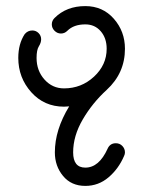

<svg xmlns="http://www.w3.org/2000/svg" viewBox="-20 -330 470 630"><path d="M86 -230Q98 -230 106.5 -221.5Q115 -213 115 -201Q115 -190 107.5 -178Q100 -166 100 -140Q100 -98 126 -69Q152 -40 190 -40Q247 -40 288.5 -78.5Q330 -117 330 -170Q330 -205 310.5 -227.5Q291 -250 260 -250Q222 -250 201 -229Q192 -220 180 -220Q168 -220 159 -229Q150 -238 150 -250Q150 -262 159 -271Q198 -310 260 -310Q317 -310 353.5 -268.5Q390 -227 390 -170Q390 -90 330 -35Q283 8 251.5 62Q220 116 220 170Q220 220 260 220Q305 220 333 158Q341 140 360 140Q373 140 381.5 149Q390 158 390 170Q390 176 387 182Q369 224 336 252Q303 280 260 280Q214 280 187 247.5Q160 215 160 170Q160 96 207 19Q204 19 198.5 19.5Q193 20 190 20Q125 20 82.5 -27.5Q40 -75 40 -140Q40 -186 61 -218Q71 -230 86 -230Z"/></svg>

Font: Pecita
Style: Book
Weight: 400
Width: 7
Version: Version 4.3